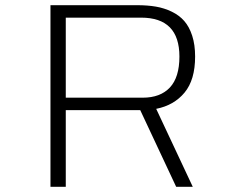

<svg xmlns="http://www.w3.org/2000/svg" viewBox="-20 -720 890 740"><path d="M659 0 520.5 -295.5H233.5V0H174.5V-700H508.5Q548.5 -700 580.8 -694.5Q613 -689 642 -675Q671 -661 690.2 -639Q709.5 -617 720.8 -582.2Q732 -547.5 732 -502Q732 -412 691.2 -363Q650.5 -314 582 -300.5L723 0ZM233.5 -652V-343.5H530Q598 -343.5 634.8 -382.8Q671.5 -422 671.5 -502Q671.5 -652 524 -652Z"/></svg>

Font: League Mono Wide UltraLight
Style: Regular
Weight: 200
Width: 8
Designer: Tyler Finck
Foundry: The League of Moveable Type / Tyler Finck
Version: Version 2.210